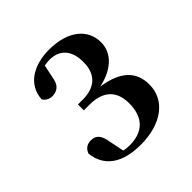

<svg xmlns="http://www.w3.org/2000/svg" viewBox="-132 -1023 668 668"><g transform="rotate(-45 202.5 -689.0)"><path d="M193 -459C294 -459 362 -509 362 -586C362 -648 325 -689 236 -702C313 -719 347 -762 347 -809C347 -871 297 -919 200 -919C129 -919 65 -887 60 -815C67 -803 80 -796 94 -796C115 -796 135 -806 140 -837L151 -890C160 -892 169 -893 177 -893C226 -893 255 -862 255 -804C255 -742 219 -713 161 -713H137V-684H164C232 -684 266 -651 266 -590C266 -522 231 -485 164 -485C153 -485 143 -486 135 -488L124 -542C118 -582 103 -593 80 -593C64 -593 49 -586 42 -566C49 -498 100 -459 193 -459Z"/></g></svg>

Font: Noto Serif CJK TC
Style: Bold
Weight: 700
Designer: Ryoko NISHIZUKA 西塚涼子 (kana & ideographs); Frank Grießhammer (Latin, Greek & Cyrillic); Wenlong ZHANG 张文龙 (bopomofo); San
Foundry: Adobe
Version: Version 2.001;hotconv 1.1.0;makeotfexe 2.6.0